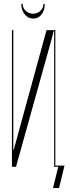

<svg xmlns="http://www.w3.org/2000/svg" viewBox="-20 -853 358 982"><path d="M202 -833H209Q209 -800 192.5 -779Q176 -758 150 -758Q124 -758 106.5 -779.5Q89 -801 89 -833H96Q96 -812 111.5 -797.5Q127 -783 149 -783Q171 -783 186.5 -797.5Q202 -812 202 -833ZM218 -699H263V-6H310L282 109H251L278 0H257V-693H254L244 -653L62 0H41V-699H48V-86H50Z"/></svg>

Font: Moniqa ExtLt Narrow Display
Style: Regular
Weight: 200
Width: 4
Designer: Rajesh Rajput
Foundry: Rajesh Rajput
Version: Version 1.000